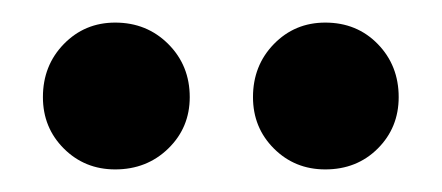

<svg xmlns="http://www.w3.org/2000/svg" viewBox="-20 -713 391 170"><path d="M268 -563Q241 -563 222.5 -581.5Q204 -600 204 -627Q204 -655 222.5 -674Q241 -693 268 -693Q296 -693 314.5 -674Q333 -655 333 -627Q333 -600 314.5 -581.5Q296 -563 268 -563ZM82 -563Q55 -563 36.5 -581.5Q18 -600 18 -627Q18 -655 36.5 -674Q55 -693 82 -693Q110 -693 129 -674Q148 -655 148 -627Q148 -600 129 -581.5Q110 -563 82 -563Z"/></svg>

Font: DM Sans 24pt ExtraBold
Style: Regular
Weight: 800
Designer: Colophon Foundry, Jonny Pinhorn
Foundry: Colophon Foundry
Version: Version 4.004;gftools[0.9.30]